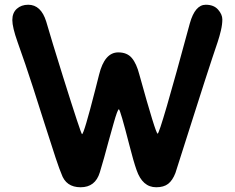

<svg xmlns="http://www.w3.org/2000/svg" viewBox="-20 -780 993 810"><path d="M720 -50Q708 -19 689.5 -4.5Q671 10 639 10Q581 10 556 -63Q543 -100 526 -167Q487 -319 481.5 -319Q476 -319 459 -258.5Q442 -198 437 -180Q420 -115 401 -52.5Q382 10 320 10Q258 10 239 -47Q226 -75 168 -258.5Q110 -442 87 -508.5Q64 -575 54 -603Q32 -665 32 -695.5Q32 -726 51 -743Q70 -760 99 -760Q153 -760 175 -689Q196 -616 246 -456Q322 -214 326 -214Q334 -214 382 -402L398 -465Q421 -559 479 -559Q516 -559 536 -535.5Q556 -512 568 -465Q637 -216 645 -216Q655 -216 781 -682Q803 -760 848 -760Q882 -760 900 -739.5Q918 -719 918 -698Q918 -677 912 -651.5Q906 -626 898.5 -603.5Q891 -581 875 -533.5Q859 -486 843.5 -437Q828 -388 800 -301Q742 -117 720 -50Z"/></svg>

Font: Delius Unicase
Style: Bold
Weight: 700
Designer: Natalia Raices
Foundry: Natalia Raices
Version: Version 1.001